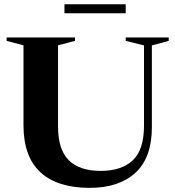

<svg xmlns="http://www.w3.org/2000/svg" viewBox="-20 -896 848 928"><path d="M676 -288.5V-676.5L587.5 -698.5V-715H795.5V-698.5L714 -676.5V-280.5Q714 -134.5 634.8 -61.2Q555.5 12 414 12Q257 12 175.2 -63.5Q93.5 -139 93.5 -291V-677L12 -698.5V-715H342.5V-698.5L260.5 -677V-284.5Q260.5 -173.5 312.2 -121.8Q364 -70 466.5 -70Q567 -70 621.5 -121Q676 -172 676 -288.5ZM291.5 -832V-875.5H587.5V-832Z"/></svg>

Font: Newsreader 72pt SemiBold
Style: Regular
Weight: 600
Designer: Hugues Gentile
Foundry: Production Type
Version: Version 1.003; ttfautohint (v1.8.3)